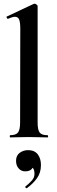

<svg xmlns="http://www.w3.org/2000/svg" viewBox="-20 -745 308 1041"><path d="M35 0Q33 0 33 -6Q33 -12 35 -12Q66 -12 77.5 -26.5Q89 -41 89 -81L90 -589Q90 -623 84 -638.5Q78 -654 61 -654Q48 -654 23 -643Q20 -642 17 -648Q14 -654 16 -655L163 -724Q165 -725 167 -725Q172 -725 178 -720.5Q184 -716 184 -712V-81Q184 -41 195 -26.5Q206 -12 237 -12Q241 -12 241 -6Q241 0 237 0Q218 0 191.5 -1Q165 -2 136 -2Q107 -2 81 -1Q55 0 35 0ZM126 275Q122 277 118.5 272.5Q115 268 119 265Q137 251 152 234.5Q167 218 167 198Q167 175 158 166Q149 157 135 156L162 137Q163 160 151.5 172Q140 184 116 184Q95 184 81 168Q67 152 67 127Q67 98 87 83.5Q107 69 132 69Q167 69 184.5 91.5Q202 114 202 150Q202 192 180 222Q158 252 126 275Z"/></svg>

Font: Cormorant Infant Light
Style: Bold
Weight: 700
Version: Version 4.001